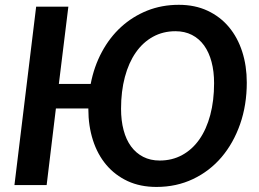

<svg xmlns="http://www.w3.org/2000/svg" viewBox="-20 -750 1048 778"><path d="M218.5 -410 257 -723H126.5L38.5 0H169L206.5 -310.5H338V-307.5C338 -262.5 344.2 -220.8 356.5 -182.2C368.8 -143.8 386.8 -110.4 410.5 -82.2C434.2 -54.1 463.1 -32.1 497.2 -16.2C531.4 -0.4 570.3 7.5 614 7.5C668 7.5 717.4 -3.2 762.2 -24.5C807.1 -45.8 845.6 -75.4 877.8 -113.2C909.9 -151.1 935 -195.8 953 -247.2C971 -298.8 980 -354.8 980 -415.5C980 -460.5 973.8 -502.2 961.5 -540.5C949.2 -578.8 931.2 -612.1 907.8 -640.2C884.2 -668.4 855.4 -690.5 821.2 -706.5C787.1 -722.5 748.2 -730.5 704.5 -730.5C658.5 -730.5 615.8 -722.6 576.2 -706.8C536.8 -690.9 501.6 -668.9 470.8 -640.8C439.9 -612.6 413.9 -578.8 392.8 -539.5C371.6 -500.2 356.5 -457 347.5 -410ZM627 -99.5C602 -99.5 579.8 -104.5 560.2 -114.5C540.8 -124.5 524.3 -138.6 511 -156.8C497.7 -174.9 487.6 -196.9 480.8 -222.8C473.9 -248.6 470.5 -277.5 470.5 -309.5C470.5 -356.5 475.7 -399.3 486 -438C496.3 -476.7 511.1 -509.8 530.2 -537.2C549.4 -564.8 572.6 -586 599.8 -601C626.9 -616 657.3 -623.5 691 -623.5C716 -623.5 738.2 -618.5 757.8 -608.5C777.2 -598.5 793.7 -584.2 807 -565.8C820.3 -547.2 830.4 -525.1 837.2 -499.2C844.1 -473.4 847.5 -444.7 847.5 -413C847.5 -365.7 842.3 -322.7 832 -284C821.7 -245.3 806.9 -212.3 787.8 -185C768.6 -157.7 745.4 -136.6 718.2 -121.8C691.1 -106.9 660.7 -99.5 627 -99.5Z"/></svg>

Font: Lato
Style: Bold Italic
Weight: 700
Italic angle: -7°
Designer: Lukasz Dziedzic
Foundry: tyPoland Lukasz Dziedzic
Version: Version 2.007; 2014-02-27